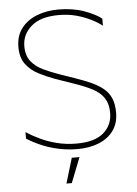

<svg xmlns="http://www.w3.org/2000/svg" viewBox="-59 -743 689 966"><g transform="rotate(-5 285.5 -260.0)"><path d="M487 -157Q487 -202 468.5 -231Q450 -260 413 -280Q376 -300 320 -319L225 -352Q184 -367 145 -387Q106 -407 81 -440Q56 -473 56 -527Q56 -584 85.5 -622Q115 -660 164 -679Q213 -698 272 -698Q345 -698 402 -677.5Q459 -657 489 -633V-597Q468 -614 435.5 -630.5Q403 -647 362 -658.5Q321 -670 272 -670Q180 -670 133 -629Q86 -588 86 -529Q86 -482 108.5 -453Q131 -424 168.5 -406Q206 -388 252 -372L327 -346Q374 -330 409.5 -313.5Q445 -297 469 -276.5Q493 -256 505 -227Q517 -198 517 -157Q517 -102 490 -65Q463 -28 416 -9Q369 10 308 10Q259 10 212.5 0Q166 -10 125.5 -27.5Q85 -45 54 -65V-98Q84 -78 123 -59.5Q162 -41 208 -29.5Q254 -18 305 -18Q398 -18 442.5 -57Q487 -96 487 -157ZM314 51 264 178H237L275 51Z"/></g></svg>

Font: Roundo Variable
Style: Regular
Weight: 200
Designer: Shiva Nallaperumal
Foundry: Indian Type Foundry
Version: Version 2.000